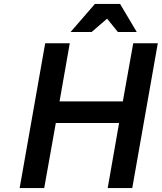

<svg xmlns="http://www.w3.org/2000/svg" viewBox="-20 -957 823 977"><path d="M339 -794 463 -937H591L676 -794H580L525 -862L446 -794ZM80 0 210 -737H335L283 -441H605L658 -737H783L653 0H528L586 -331H264L205 0Z"/></svg>

Font: Tomorrow Medium
Style: Italic
Weight: 500
Italic angle: -10°
Designer: Tony de Marco, Monica Rizzolli
Foundry: Just in Type
Version: Version 2.002